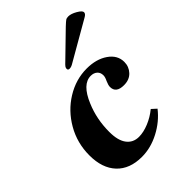

<svg xmlns="http://www.w3.org/2000/svg" viewBox="-197 -741 839 839"><g transform="rotate(-45 222.0 -322.0)"><path d="M18 -158Q18 -234 54.5 -297.5Q91 -361 151 -398Q211 -435 278 -435Q337 -435 376 -408Q415 -381 415 -339Q415 -310 395.5 -289Q376 -268 342 -268Q293 -268 293 -306Q293 -317 301 -335Q309 -351 309 -362Q309 -380 297.5 -390Q286 -400 268 -400Q216 -400 181 -316Q152 -248 152 -169Q152 -116 172.5 -89Q193 -62 229 -62Q257 -62 290 -75.5Q323 -89 351 -112L373 -92Q338 -47 284.5 -19Q231 9 176 9Q101 9 59.5 -35Q18 -79 18 -158ZM215 -496Q215 -502 219 -507.5Q223 -513 235 -524L343 -629Q360 -645 366 -649Q372 -653 382 -653Q399 -653 421.5 -640Q444 -627 444 -617Q444 -607 429 -599L250 -496Q236 -487 225 -487Q215 -487 215 -496Z"/></g></svg>

Font: Unna
Style: Bold Italic
Weight: 700
Italic angle: -8.05°
Designer: Jorge de Buen Unna
Foundry: Omnibus-Type
Version: Version 2.008